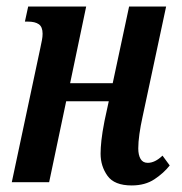

<svg xmlns="http://www.w3.org/2000/svg" viewBox="-20 -556 556 586"><path d="M382 10Q329 10 308 -19.5Q287 -49 287 -87Q287 -104 289.5 -127.5Q292 -151 299 -187L312 -247H182L130 0H16L103 -409Q106 -423 108 -433.5Q110 -444 110 -453Q110 -474 98.5 -482Q87 -490 66 -490H56L66 -536H243L194 -302H324L374 -536H487L415 -199Q409 -172 405.5 -147Q402 -122 402 -103Q402 -83 409 -71Q416 -59 431 -59Q453 -59 476 -81L498 -51Q480 -28 451.5 -9Q423 10 382 10Z"/></svg>

Font: Noto Serif ExtraCondensed SemiBold
Style: Italic
Weight: 600
Width: 2
Italic angle: -12°
Designer: Monotype Design Team
Foundry: Monotype Imaging Inc.
Version: Version 2.013